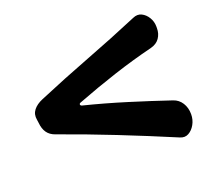

<svg xmlns="http://www.w3.org/2000/svg" viewBox="-90 -605 780 709"><g transform="rotate(-20 300.0 -250.0)"><path d="M529 -150Q550 -143 562 -124Q574 -105 574 -80V-79Q574 -58 564 -40Q554 -22 538.5 -13.5Q523 -5 505 -13Q401 -57 291 -100.5Q181 -144 77 -181Q57 -188 46.5 -203Q36 -218 34 -241L32 -255Q28 -277 40.5 -293Q53 -309 77 -319Q181 -363 286 -403Q391 -443 495 -487Q513 -495 528.5 -487.5Q544 -480 554 -463.5Q564 -447 564 -428V-421Q564 -399 552.5 -382.5Q541 -366 518 -360Q441 -341 363 -315.5Q285 -290 207 -260Q200 -258 200 -253.5Q200 -249 207 -247Q287 -227 369.5 -201.5Q452 -176 529 -150Z"/></g></svg>

Font: Winky Sans
Style: Bold
Weight: 700
Designer: Simon Atzbach
Foundry: typofactur
Version: Version 1.205